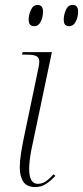

<svg xmlns="http://www.w3.org/2000/svg" viewBox="-20 -747 336 777"><path d="M122 10Q89 10 74.5 -11.5Q60 -33 60 -70Q60 -95 65 -126.5Q70 -158 76 -187L136 -474Q139 -489 139 -498Q139 -513 128 -519.5Q117 -526 85 -526H69L72 -536H190L107 -141Q102 -115 100 -95.5Q98 -76 98 -64Q98 -3 133 -3Q150 -3 165 -13Q180 -23 197 -42L204 -35Q185 -15 166 -2.5Q147 10 122 10ZM260 -641Q250 -641 244 -646.5Q238 -652 238 -669Q238 -686 246.5 -706.5Q255 -727 274 -727Q284 -727 290 -721Q296 -715 296 -699Q296 -678 286.5 -659.5Q277 -641 260 -641ZM118 -641Q109 -641 102.5 -646.5Q96 -652 96 -669Q96 -686 105 -706.5Q114 -727 132 -727Q142 -727 148 -721Q154 -715 154 -700Q154 -678 145 -659.5Q136 -641 118 -641Z"/></svg>

Font: Noto Serif Display Condensed ExtraLight
Style: Italic
Weight: 200
Width: 3
Italic angle: -12°
Designer: Monotype Design Team
Foundry: Monotype Imaging Inc.
Version: Version 2.009